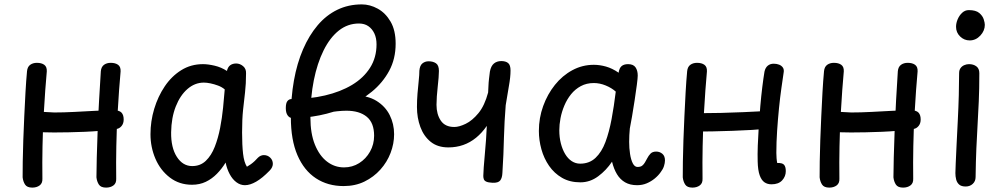

<svg xmlns="http://www.w3.org/2000/svg" viewBox="-20 -834 4562 874"><path d="M463 20Q439 20 430 6Q421 -8 419 -27Q419 -61 420.5 -117Q422 -173 424.5 -240Q427 -307 431 -377Q435 -447 439 -510Q441 -530 453.5 -539Q466 -548 484 -548Q505 -548 517.5 -539Q530 -530 529 -509Q526 -475 522 -423Q518 -371 514.5 -306Q511 -241 509.5 -168.5Q508 -96 509 -21Q510 0 496.5 10Q483 20 463 20ZM127 20Q103 20 94 6Q85 -8 83 -27Q83 -54 83.5 -98Q84 -142 86 -195.5Q88 -249 90.5 -305Q93 -361 96 -414Q99 -467 103 -510Q105 -530 117.5 -539Q130 -548 148 -548Q169 -548 181.5 -539Q194 -530 193 -509Q190 -475 186 -423Q182 -371 178.5 -306Q175 -241 173.5 -168.5Q172 -96 173 -21Q174 0 160.5 10Q147 20 127 20ZM130 -236Q117 -241 110.5 -254.5Q104 -268 104 -281Q104 -290 105 -301Q106 -312 112.5 -320Q119 -328 133 -327Q147 -326 170.5 -325Q194 -324 227 -322Q270 -322 317.5 -324.5Q365 -327 412 -329.5Q459 -332 499 -332Q523 -332 533 -321.5Q543 -311 543 -290Q543 -272 533.5 -260.5Q524 -249 511 -247Q441 -237 365.5 -234Q290 -231 226 -231Q194 -231 169 -232Q144 -233 130 -236Z M665 -223Q665 -282 682 -338.5Q699 -395 730 -441Q761 -487 805 -514.5Q849 -542 904 -542Q927 -542 957 -535Q987 -528 1013 -511Q1017 -529 1028 -537Q1039 -545 1055 -545Q1072 -545 1086.5 -533Q1101 -521 1100 -500Q1100 -452 1095.5 -414Q1091 -376 1086.5 -334Q1082 -292 1082 -231Q1082 -173 1086.5 -134Q1091 -95 1104 -75Q1113 -80 1122 -86.5Q1131 -93 1139.5 -101Q1148 -109 1154 -116Q1160 -122 1167 -125Q1174 -128 1181 -128Q1198 -128 1210 -116.5Q1222 -105 1222 -88Q1222 -81 1218.5 -73Q1215 -65 1207 -57Q1174 -23 1146 -7Q1118 9 1095 9Q1074 9 1056 -4.5Q1038 -18 1025.5 -41.5Q1013 -65 1007 -94Q990 -66 967.5 -43Q945 -20 917 -6.5Q889 7 854 7Q796 7 753 -26Q710 -59 687.5 -111.5Q665 -164 665 -223ZM759 -232Q758 -162 785 -120Q812 -78 855 -78Q892 -78 917 -102Q942 -126 957.5 -165.5Q973 -205 982 -251.5Q991 -298 995.5 -344Q1000 -390 1003 -427Q990 -438 972.5 -444.5Q955 -451 938 -454.5Q921 -458 908 -458Q867 -458 833.5 -429Q800 -400 780 -349Q760 -298 759 -232Z M1544 13Q1472 13 1418 -22.5Q1364 -58 1334 -127.5Q1304 -197 1304 -300Q1304 -389 1318 -467.5Q1332 -546 1359.5 -609.5Q1387 -673 1426 -719Q1465 -765 1515.5 -789.5Q1566 -814 1627 -814Q1664 -814 1699.5 -794.5Q1735 -775 1758 -735.5Q1781 -696 1781 -635Q1781 -566 1751.5 -511.5Q1722 -457 1672.5 -416.5Q1623 -376 1561.5 -349Q1500 -322 1434.5 -309Q1369 -296 1309 -297Q1298 -297 1289.5 -308.5Q1281 -320 1281 -342Q1281 -365 1288.5 -374Q1296 -383 1306 -383Q1389 -383 1459.5 -399.5Q1530 -416 1582.5 -447.5Q1635 -479 1664.5 -525.5Q1694 -572 1694 -632Q1694 -661 1684 -682Q1674 -703 1656.5 -715Q1639 -727 1614 -727Q1563 -727 1522.5 -695Q1482 -663 1453 -604.5Q1424 -546 1408.5 -468.5Q1393 -391 1393 -299Q1393 -226 1413.5 -175.5Q1434 -125 1468.5 -98.5Q1503 -72 1546 -72Q1584 -72 1615 -91.5Q1646 -111 1664.5 -144Q1683 -177 1683 -216Q1683 -275 1649.5 -302.5Q1616 -330 1557 -330Q1538 -330 1514.5 -327.5Q1491 -325 1472 -321Q1463 -319 1457 -328.5Q1451 -338 1449 -351.5Q1447 -365 1450 -376.5Q1453 -388 1463 -391Q1496 -399 1529.5 -399.5Q1563 -400 1590 -400Q1653 -400 1693.5 -375Q1734 -350 1754 -310Q1774 -270 1774 -223Q1774 -180 1758 -138Q1742 -96 1711.5 -62Q1681 -28 1639 -7.5Q1597 13 1544 13Z M2222 -2Q2203 -3 2194 -7Q2185 -11 2182.5 -18Q2180 -25 2180 -33Q2180 -46 2182 -72.5Q2184 -99 2187 -132Q2190 -165 2192.5 -199Q2195 -233 2196 -261Q2174 -229 2147 -207Q2120 -185 2088.5 -174Q2057 -163 2021 -163Q1972 -163 1940.5 -188.5Q1909 -214 1893.5 -256Q1878 -298 1878 -347Q1878 -377 1880.5 -408Q1883 -439 1886 -466.5Q1889 -494 1889 -512Q1891 -536 1903 -545.5Q1915 -555 1931 -555Q1951 -555 1964.5 -546Q1978 -537 1978 -511Q1978 -499 1976.5 -480Q1975 -461 1972.5 -439Q1970 -417 1968.5 -395.5Q1967 -374 1967 -357Q1967 -314 1986.5 -285Q2006 -256 2048 -256Q2070 -256 2100 -270.5Q2130 -285 2158 -319Q2186 -353 2202 -413Q2203 -427 2203.5 -442.5Q2204 -458 2206 -475Q2208 -492 2210 -508Q2215 -534 2228.5 -545Q2242 -556 2262 -556Q2282 -556 2293 -547Q2304 -538 2304 -513Q2304 -483 2296.5 -442Q2289 -401 2282 -355Q2279 -318 2277 -281.5Q2275 -245 2274 -207.5Q2273 -170 2271.5 -130.5Q2270 -91 2267 -47Q2266 -24 2257 -12.5Q2248 -1 2222 -2Z M2433 -238Q2433 -297 2452.5 -351Q2472 -405 2506 -447.5Q2540 -490 2585.5 -514.5Q2631 -539 2683 -539Q2710 -539 2738.5 -531Q2767 -523 2796 -503Q2799 -524 2809.5 -533Q2820 -542 2839 -542Q2863 -542 2873 -527.5Q2883 -513 2883 -490Q2883 -479 2879 -448Q2875 -417 2869 -378Q2863 -339 2857 -303.5Q2851 -268 2847 -249Q2844 -219 2844 -188Q2844 -160 2848 -133.5Q2852 -107 2860.5 -90.5Q2869 -74 2882 -74Q2896 -74 2903.5 -80Q2911 -86 2916 -95Q2921 -104 2926 -113Q2932 -125 2941 -134.5Q2950 -144 2967 -144Q2983 -144 2995 -134Q3007 -124 3007 -104Q3007 -92 3002.5 -78Q2998 -64 2988 -51Q2977 -35 2960.5 -21.5Q2944 -8 2924 0.5Q2904 9 2880 9Q2848 9 2825.5 -4Q2803 -17 2788.5 -41Q2774 -65 2766 -98Q2740 -59 2703 -31.5Q2666 -4 2622 -4Q2574 -4 2538.5 -24.5Q2503 -45 2479.5 -79Q2456 -113 2444.5 -154.5Q2433 -196 2433 -238ZM2526 -241Q2526 -209 2533 -181.5Q2540 -154 2552.5 -133Q2565 -112 2582.5 -100.5Q2600 -89 2621 -89Q2663 -89 2691 -115.5Q2719 -142 2736 -187.5Q2753 -233 2764 -292Q2775 -351 2783 -417Q2764 -434 2737 -445Q2710 -456 2683 -456Q2650 -456 2624 -442Q2598 -428 2579.5 -405Q2561 -382 2549 -353.5Q2537 -325 2531.5 -296Q2526 -267 2526 -241Z M3492 5Q3473 5 3459.5 -4.5Q3446 -14 3438 -36.5Q3430 -59 3429 -99Q3428 -130 3429.5 -171.5Q3431 -213 3434 -259Q3437 -305 3441 -351Q3445 -397 3450 -437.5Q3455 -478 3460 -508Q3464 -526 3475 -535Q3486 -544 3502 -544Q3516 -544 3527 -539.5Q3538 -535 3544 -526Q3550 -517 3547 -502Q3543 -475 3537 -433Q3531 -391 3526 -341Q3521 -291 3517.5 -238.5Q3514 -186 3514 -138Q3514 -127 3515 -114Q3516 -101 3518 -92Q3541 -93 3549 -84Q3557 -75 3557 -55Q3557 -31 3540.5 -13Q3524 5 3492 5ZM3132 20Q3108 20 3099 6Q3090 -8 3088 -27Q3088 -54 3088.5 -98Q3089 -142 3091 -195.5Q3093 -249 3095.5 -305Q3098 -361 3101 -414Q3104 -467 3108 -510Q3110 -530 3122.5 -539Q3135 -548 3153 -548Q3174 -548 3186.5 -539Q3199 -530 3198 -509Q3195 -475 3191 -423Q3187 -371 3183.5 -306Q3180 -241 3178.5 -168.5Q3177 -96 3178 -21Q3179 0 3165.5 10Q3152 20 3132 20ZM3147 -235Q3128 -235 3120 -241Q3112 -247 3110.5 -256Q3109 -265 3109 -274Q3109 -284 3112 -294Q3115 -304 3121 -311.5Q3127 -319 3135 -319Q3149 -319 3182 -319Q3215 -319 3262 -320Q3309 -321 3364.5 -323.5Q3420 -326 3477 -329Q3493 -330 3503 -319Q3513 -308 3513 -291Q3513 -270 3503.5 -260Q3494 -250 3476 -248Q3443 -245 3401.5 -242.5Q3360 -240 3315 -238.5Q3270 -237 3226.5 -236Q3183 -235 3147 -235Z M4091 20Q4067 20 4058 6Q4049 -8 4047 -27Q4047 -61 4048.5 -117Q4050 -173 4052.5 -240Q4055 -307 4059 -377Q4063 -447 4067 -510Q4069 -530 4081.5 -539Q4094 -548 4112 -548Q4133 -548 4145.5 -539Q4158 -530 4157 -509Q4154 -475 4150 -423Q4146 -371 4142.5 -306Q4139 -241 4137.5 -168.5Q4136 -96 4137 -21Q4138 0 4124.5 10Q4111 20 4091 20ZM3755 20Q3731 20 3722 6Q3713 -8 3711 -27Q3711 -54 3711.5 -98Q3712 -142 3714 -195.5Q3716 -249 3718.5 -305Q3721 -361 3724 -414Q3727 -467 3731 -510Q3733 -530 3745.5 -539Q3758 -548 3776 -548Q3797 -548 3809.5 -539Q3822 -530 3821 -509Q3818 -475 3814 -423Q3810 -371 3806.5 -306Q3803 -241 3801.5 -168.5Q3800 -96 3801 -21Q3802 0 3788.5 10Q3775 20 3755 20ZM3758 -236Q3745 -241 3738.5 -254.5Q3732 -268 3732 -281Q3732 -290 3733 -301Q3734 -312 3740.5 -320Q3747 -328 3761 -327Q3775 -326 3798.5 -325Q3822 -324 3855 -322Q3898 -322 3945.5 -324.5Q3993 -327 4040 -329.5Q4087 -332 4127 -332Q4151 -332 4161 -321.5Q4171 -311 4171 -290Q4171 -272 4161.5 -260.5Q4152 -249 4139 -247Q4069 -237 3993.5 -234Q3918 -231 3854 -231Q3822 -231 3797 -232Q3772 -233 3758 -236Z M4346 -501Q4346 -515 4352.5 -524Q4359 -533 4369.5 -537.5Q4380 -542 4391 -542Q4411 -542 4424.5 -532Q4438 -522 4438 -501Q4438 -429 4435.5 -373Q4433 -317 4430 -266Q4427 -215 4424.5 -158.5Q4422 -102 4421 -28Q4421 -9 4408 3Q4395 15 4376 15Q4356 15 4346 6Q4336 -3 4332.5 -17Q4329 -31 4329 -46Q4329 -55 4330.5 -90Q4332 -125 4334.5 -176.5Q4337 -228 4340 -286.5Q4343 -345 4344.5 -401Q4346 -457 4346 -501ZM4332 -712Q4332 -729 4339.5 -746.5Q4347 -764 4360 -776Q4373 -788 4390 -788Q4422 -788 4437.5 -775Q4453 -762 4458 -746Q4463 -730 4463 -721Q4463 -694 4442.5 -672Q4422 -650 4394 -650Q4369 -650 4350.5 -668Q4332 -686 4332 -712Z"/></svg>

Font: Playpen Sans
Style: Regular
Weight: 400
Designer: Laura Meseguer, Veronika Burian, José Scaglione, Kostas Bartsokas, Vera Evstafieva, Tom Grace, Yorlmar Campos
Foundry: TypeTogether
Version: Version 2.000